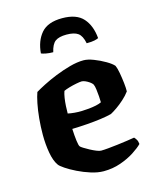

<svg xmlns="http://www.w3.org/2000/svg" viewBox="-108 -780 692 854"><g transform="rotate(-15 238.5 -353.0)"><path d="M263.5 0Q236.5 0 205.5 -9.8Q174.5 -19.5 146 -33.5Q117.5 -47.5 97.5 -61Q77.5 -74.5 72.5 -82Q57 -103.5 50 -143.2Q43 -183 43 -226Q43 -264 46.5 -301Q50 -338 56.2 -368.8Q62.5 -399.5 69 -417Q83.5 -426 110.8 -440Q138 -454 171.5 -467.5Q205 -481 239.5 -490.5Q274 -500 303.5 -500Q322.5 -500 349.2 -489.8Q376 -479.5 400.5 -465.2Q425 -451 435 -439Q440.5 -427 444.8 -403.5Q449 -380 451.8 -355.8Q454.5 -331.5 454 -316.5Q441.5 -299.5 424 -283.8Q406.5 -268 389.2 -256Q372 -244 359.5 -237.5Q338.5 -232 309 -228Q279.5 -224 245.8 -221.5Q212 -219 176.5 -218Q178 -185.5 181 -162.8Q184 -140 188 -135Q190.5 -131.5 201.8 -124.5Q213 -117.5 227 -110Q241 -102.5 254.5 -97Q268 -91.5 275.5 -91.5Q289 -91.5 309.5 -93.5Q330 -95.5 352.8 -98.2Q375.5 -101 396.5 -104Q417.5 -107 432 -109.5Q436.5 -105 441.5 -97Q446.5 -89 447.5 -76Q433.5 -61.5 405.8 -43.5Q378 -25.5 341.5 -12.8Q305 0 263.5 0ZM238 -284Q254.5 -284.5 271.8 -286.2Q289 -288 304.5 -291.2Q320 -294.5 330 -299.5Q330 -310.5 328.8 -327Q327.5 -343.5 325.5 -359.5Q323.5 -375.5 319.5 -384Q315.5 -390.5 306.2 -397Q297 -403.5 287.5 -407.5Q278 -411.5 271.5 -411.5Q263.5 -411.5 246.5 -408.2Q229.5 -405 212.5 -400Q195.5 -395 186.5 -390.5Q182 -378 179.2 -360Q176.5 -342 175.5 -323.5Q174.5 -305 174.5 -289.5Q188 -286.5 205.2 -285Q222.5 -283.5 238 -284ZM260 -705.5Q326 -705.5 356.5 -671Q387 -636.5 392 -578.5Q387 -575.5 373.8 -572.5Q360.5 -569.5 337 -569.5Q330 -605 312.5 -617.5Q295 -630 260 -630Q225 -630 208 -617.5Q191 -605 183 -569.5Q164.5 -569.5 149.5 -572.5Q134.5 -575.5 128.5 -578.5Q133 -635 163.2 -670.2Q193.5 -705.5 260 -705.5Z"/></g></svg>

Font: Texturina Medium
Style: Regular
Weight: 500
Designer: Guillermo Torres Carreño
Foundry: Omnibus-Type
Version: Version 1.003